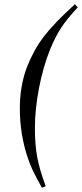

<svg xmlns="http://www.w3.org/2000/svg" viewBox="-20 -698 385 902"><path d="M194.8 176.8 176.8 184.1Q148.4 132.8 134.3 103.3Q120.1 73.7 109.9 42Q73.2 -67.9 73.2 -189Q73.2 -296.4 107.9 -386.2Q139.6 -465.8 186.8 -527.3Q233.9 -588.9 332 -678.2L345.2 -663.1Q295.9 -610.8 268.3 -569.1Q240.7 -527.3 215.8 -466.8Q182.6 -384.3 163.3 -284.2Q144 -184.1 144 -94.2Q144 -17.6 155 41Q166 99.6 194.8 176.8Z"/></svg>

Font: Accordance
Style: Italic
Weight: 400
Italic angle: -11°
Version: Version 1.2 (build January 31, 2020) Miklal Software Solutio